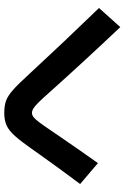

<svg xmlns="http://www.w3.org/2000/svg" viewBox="139 -786 586 904"><g transform="rotate(-90 432.0 -334.0)"><path d="M453 -389.8Q420.2 -427.1 402.6 -444.7Q385.1 -462.3 374 -469.3Q362.9 -476.4 351.9 -476.4Q341.9 -476.4 331.8 -468.4Q321.7 -460.3 306.5 -440Q291.4 -419.7 262.2 -376.4L248.6 -356.4Q214.6 -306.7 184.1 -262.6Q153.7 -218.5 116 -165.9L17.6 -249.7Q99.6 -359.7 141 -418.6Q151.8 -433.5 158.7 -443Q165.6 -452.5 175 -466.4Q217.1 -526.7 243 -555.7Q268.9 -584.7 293.1 -595.8Q317.3 -606.9 351.9 -606.9Q387.1 -606.9 410.2 -598.3Q433.3 -589.7 460.6 -565.6Q488 -541.6 536.8 -487.9Q614.7 -403.7 688.4 -325.8Q762.2 -248 846.3 -160.9L756.4 -60.6Q589.5 -237.2 453 -389.8Z"/></g></svg>

Font: Pretendard GOV Variable
Style: Regular
Weight: 400
Designer: Base glyphs from Inter by Rasmus Andersson; Hangul glyphs from Noto Sans CJK(Source Han Sans) by Jang Soo-young and Kang
Foundry: Kil Hyung-jin
Version: Version 1.307;Glyphs 3.2 (3192)